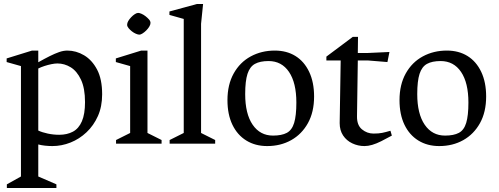

<svg xmlns="http://www.w3.org/2000/svg" viewBox="-20 -713 2476 953"><path d="M14 220V202L84 163V-385L13 -405V-423L139 -462H170V-404Q202 -422 227 -434.5Q252 -447 273.5 -454.5Q295 -462 314 -462Q358 -462 397.5 -438.5Q437 -415 462 -367.5Q487 -320 487 -245Q487 -184 466 -137Q445 -90 409.5 -56.5Q374 -23 330 -5.5Q286 12 240 12Q222 12 203.5 10Q185 8 170 4V163L260 202V220ZM274 -44Q313 -44 342 -59.5Q371 -75 386.5 -111Q402 -147 402 -206Q402 -275 382 -317.5Q362 -360 331 -379Q300 -398 265 -398Q252 -398 235 -394.5Q218 -391 201 -385.5Q184 -380 170 -373V-65Q189 -56 217 -50Q245 -44 274 -44Z M556 0V-18L626 -53V-385L555 -405V-423L681 -462H712V-53L782 -18V0ZM672 -541Q665 -541 654.5 -545.5Q644 -550 634.5 -557.5Q625 -565 618 -573.5Q611 -582 611 -590Q611 -599 616.5 -608.5Q622 -618 631 -627.5Q640 -637 649.5 -643Q659 -649 666 -649Q672 -649 682.5 -644.5Q693 -640 703 -632Q713 -624 720 -616Q727 -608 727 -599Q727 -591 721 -581Q715 -571 706 -562Q697 -553 687.5 -547Q678 -541 672 -541Z M822 0V-18L892 -53V-619L821 -639V-656L957 -693H988L978 -595V-53L1048 -18V0Z M1306 12Q1247 12 1202.5 -15.5Q1158 -43 1133.5 -94Q1109 -145 1109 -216Q1109 -293 1140 -348.5Q1171 -404 1224.5 -433Q1278 -462 1344 -462Q1403 -462 1446.5 -435Q1490 -408 1514.5 -356.5Q1539 -305 1539 -234Q1539 -157 1508.5 -102Q1478 -47 1425.5 -17.5Q1373 12 1306 12ZM1335 -40Q1378 -40 1403.5 -53.5Q1429 -67 1440 -103Q1451 -139 1451 -204Q1451 -302 1414.5 -356Q1378 -410 1313 -410Q1271 -410 1245.5 -396Q1220 -382 1208.5 -346.5Q1197 -311 1197 -246Q1197 -148 1234 -94Q1271 -40 1335 -40Z M1789 12Q1757 12 1728.5 -1.5Q1700 -15 1683 -40.5Q1666 -66 1666 -102L1671 -413H1600V-432L1731 -530H1757L1756 -450H1805L1913 -455L1903 -405L1805 -413H1756L1752 -137Q1751 -92 1776.5 -71Q1802 -50 1834 -50Q1860 -50 1877 -53.5Q1894 -57 1918 -64L1925 -40Q1896 -24 1872 -12Q1848 0 1827.5 6Q1807 12 1789 12Z M2160 12Q2101 12 2056.5 -15.5Q2012 -43 1987.5 -94Q1963 -145 1963 -216Q1963 -293 1994 -348.5Q2025 -404 2078.5 -433Q2132 -462 2198 -462Q2257 -462 2300.5 -435Q2344 -408 2368.5 -356.5Q2393 -305 2393 -234Q2393 -157 2362.5 -102Q2332 -47 2279.5 -17.5Q2227 12 2160 12ZM2189 -40Q2232 -40 2257.5 -53.5Q2283 -67 2294 -103Q2305 -139 2305 -204Q2305 -302 2268.5 -356Q2232 -410 2167 -410Q2125 -410 2099.5 -396Q2074 -382 2062.5 -346.5Q2051 -311 2051 -246Q2051 -148 2088 -94Q2125 -40 2189 -40Z"/></svg>

Font: Ancizar Serif Light
Style: Regular
Weight: 400
Version: Version 8.100